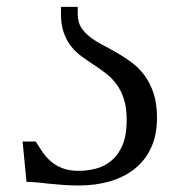

<svg xmlns="http://www.w3.org/2000/svg" viewBox="-20 -539 532 569"><path d="M213.4 -32.7Q239.7 -32.7 265.4 -39.6Q291 -46.4 311 -63.5Q331.1 -80.6 343.3 -109.6Q355.5 -138.7 355.5 -183.1Q355.5 -219.7 347.2 -245.4Q338.9 -271 325.2 -289.6Q311.5 -308.1 293.9 -321.5Q276.4 -335 258.1 -346.9Q239.7 -358.9 222.2 -371.6Q204.6 -384.3 190.9 -401.6Q177.2 -418.9 168.9 -442.4Q160.6 -465.8 160.6 -500V-518.6H210.4V-496.1Q210.4 -473.6 220.5 -457.8Q230.5 -441.9 247.1 -429.2Q263.7 -416.5 284.7 -405.5Q305.7 -394.5 327.9 -381.8Q350.1 -369.1 371.1 -353.3Q392.1 -337.4 408.7 -314.9Q425.3 -292.5 435.3 -262Q445.3 -231.4 445.3 -189.5Q445.3 -139.2 428 -101.6Q410.6 -64 379.6 -39.1Q348.6 -14.2 306.2 -1.7Q263.7 10.7 213.4 10.7Q188 10.7 166.3 9Q144.5 7.3 125.7 5.4Q106.9 3.4 90.3 1.7Q73.7 0 58.6 0L46.9 -119.6H85.9Q95.7 -103.5 106.4 -87.9Q117.2 -72.3 131.6 -60.1Q146 -47.9 165.8 -40.3Q185.5 -32.7 213.4 -32.7Z"/></svg>

Font: Arian AMU Serif
Style: Regular
Weight: 400
Designer: Ruben Hakobyan (Tarumian)
Foundry: Ruben Hakobyan (Tarumian)
Version: Version 1.002